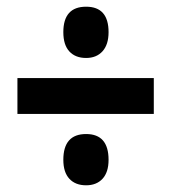

<svg xmlns="http://www.w3.org/2000/svg" viewBox="-20 -639 513 573"><path d="M237 -466Q205 -466 187 -485.5Q169 -505 169 -543Q169 -619 237 -619Q304 -619 304 -543Q304 -506 286 -486Q268 -466 237 -466ZM32 -299V-406H439V-299ZM237 -86Q205 -86 187 -105.5Q169 -125 169 -162Q169 -239 237 -239Q304 -239 304 -162Q304 -125 286 -105.5Q268 -86 237 -86Z"/></svg>

Font: Noto Sans Khmer UI ExtraCondensed
Style: Bold
Weight: 700
Width: 2
Designer: Danh Hong and the Monotype Design Team
Foundry: Monotype Imaging Inc.
Version: Version 2.002; ttfautohint (v1.8.4.7-5d5b)